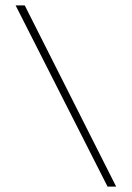

<svg xmlns="http://www.w3.org/2000/svg" viewBox="-20 -650 490 714"><path d="M380 44 38 -630H72L412 44Z"/></svg>

Font: Smooch Sans
Style: Regular
Weight: 400
Designer: Robert E. Leuschke
Foundry: Robert E. Leuschke
Version: Version 1.010; ttfautohint (v1.8.3)